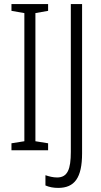

<svg xmlns="http://www.w3.org/2000/svg" viewBox="-20 -734 495 938"><path d="M215 0V-34L153 -44V-670L215 -681V-714H36V-681L99 -670V-44L36 -34V0ZM264 184C344 184 381 135 381 15V-714H326V8C326 93 310 133 259 133C239 133 220 128 202 122V172C220 180 241 184 264 184Z"/></svg>

Font: Noto Sans Lao ExtraCondensed Light
Style: Regular
Weight: 300
Width: 2
Designer: Monotype Design Team
Foundry: Monotype Imaging Inc.
Version: Version 2.003